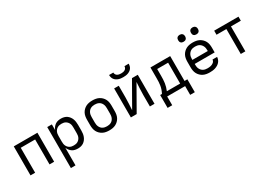

<svg xmlns="http://www.w3.org/2000/svg" viewBox="15 -1753 4169 2982"><g transform="rotate(-30 2100.0 -262.5)"><path d="M88 0V-520H512V0H429V-447H171V0Z M688 215V-520H771V-419Q780 -443 796.5 -464.5Q813 -486 835 -501Q857 -516 883.5 -522Q910 -528 937 -528Q964 -528 990.5 -521.5Q1017 -515 1039 -500Q1061 -485 1077.5 -463Q1094 -441 1103.5 -416Q1113 -391 1116.5 -364Q1120 -337 1120 -310V-210Q1120 -183 1116.5 -156Q1113 -129 1103.5 -104Q1094 -79 1077.5 -57Q1061 -35 1039 -20Q1017 -5 990.5 1.5Q964 8 937 8Q910 8 883.5 2Q857 -4 835 -19Q813 -34 796.5 -55.5Q780 -77 771 -101V215ZM904 -66Q923 -66 941.5 -69.5Q960 -73 976 -82.5Q992 -92 1004.5 -106Q1017 -120 1024.5 -137Q1032 -154 1034.5 -172.5Q1037 -191 1037 -210V-310Q1037 -329 1034.5 -347.5Q1032 -366 1024.5 -383Q1017 -400 1004.5 -414Q992 -428 976 -437.5Q960 -447 941.5 -450.5Q923 -454 904 -454Q885 -454 866.5 -450.5Q848 -447 832 -437.5Q816 -428 803.5 -414Q791 -400 783.5 -383Q776 -366 773.5 -347.5Q771 -329 771 -310V-210Q771 -191 773.5 -172.5Q776 -154 783.5 -137Q791 -120 803.5 -106Q816 -92 832 -82.5Q848 -73 866.5 -69.5Q885 -66 904 -66Z M1500 8Q1471 8 1441.5 3Q1412 -2 1386 -15Q1360 -28 1338.5 -49Q1317 -70 1303.5 -96Q1290 -122 1285 -151.5Q1280 -181 1280 -210V-310Q1280 -339 1285 -368.5Q1290 -398 1303.5 -424Q1317 -450 1338.5 -471Q1360 -492 1386 -505Q1412 -518 1441.5 -523Q1471 -528 1500 -528Q1529 -528 1558.5 -523Q1588 -518 1614 -505Q1640 -492 1661.5 -471Q1683 -450 1696.5 -424Q1710 -398 1715 -368.5Q1720 -339 1720 -310V-210Q1720 -181 1715 -151.5Q1710 -122 1696.5 -96Q1683 -70 1661.5 -49Q1640 -28 1614 -15Q1588 -2 1558.5 3Q1529 8 1500 8ZM1500 -66Q1519 -66 1537.5 -69.5Q1556 -73 1573 -82Q1590 -91 1602.5 -105Q1615 -119 1623 -136.5Q1631 -154 1634 -172.5Q1637 -191 1637 -210V-310Q1637 -329 1634 -347.5Q1631 -366 1623 -383.5Q1615 -401 1602.5 -415Q1590 -429 1573 -438Q1556 -447 1537.5 -450.5Q1519 -454 1500 -454Q1481 -454 1462.5 -450.5Q1444 -447 1427 -438Q1410 -429 1397.5 -415Q1385 -401 1377 -383.5Q1369 -366 1366 -347.5Q1363 -329 1363 -310V-210Q1363 -191 1366 -172.5Q1369 -154 1377 -136.5Q1385 -119 1397.5 -105Q1410 -91 1427 -82Q1444 -73 1462.5 -69.5Q1481 -66 1500 -66Z M1888 0V-520H1971V-312Q1971 -256 1967.5 -199.5Q1964 -143 1961 -87L2208 -520H2312V0H2229V-208Q2229 -264 2232.5 -320.5Q2236 -377 2239 -433L1992 0ZM2100 -600Q2079 -600 2057.5 -602.5Q2036 -605 2016 -612Q1996 -619 1978 -631Q1960 -643 1947.5 -660Q1935 -677 1929.5 -698Q1924 -719 1924 -740H2000Q2000 -722 2008.5 -706.5Q2017 -691 2032.5 -682Q2048 -673 2065.5 -670Q2083 -667 2100 -667Q2117 -667 2134.5 -670Q2152 -673 2167.5 -682Q2183 -691 2191.5 -706.5Q2200 -722 2200 -740H2276Q2276 -719 2270.5 -698Q2265 -677 2252.5 -660Q2240 -643 2222 -631Q2204 -619 2184 -612Q2164 -605 2142.5 -602.5Q2121 -600 2100 -600Z M2456 157V-74H2488Q2503 -102 2514 -133Q2525 -164 2530.5 -196Q2536 -228 2537.5 -260.5Q2539 -293 2539 -325V-520H2893V-74H2944V157H2861V0H2539V157ZM2575 -73H2814V-447H2618V-325Q2618 -293 2616.5 -260.5Q2615 -228 2610.5 -196.5Q2606 -165 2597 -134Q2588 -103 2575 -73Z M3300 8Q3271 8 3241.5 3Q3212 -2 3186 -15Q3160 -28 3138.5 -49Q3117 -70 3103.5 -96Q3090 -122 3085 -151.5Q3080 -181 3080 -210V-310Q3080 -339 3085 -368.5Q3090 -398 3103.5 -424Q3117 -450 3138.5 -471Q3160 -492 3186 -505Q3212 -518 3241.5 -523Q3271 -528 3300 -528Q3329 -528 3358.5 -523Q3388 -518 3414 -505Q3440 -492 3461.5 -471Q3483 -450 3496.5 -424Q3510 -398 3515 -368.5Q3520 -339 3520 -310V-224H3162V-210Q3162 -191 3165 -172Q3168 -153 3176 -136Q3184 -119 3197 -104.5Q3210 -90 3227 -81Q3244 -72 3262.5 -68.5Q3281 -65 3300 -65Q3315 -65 3329.5 -66Q3344 -67 3358 -70.5Q3372 -74 3385.5 -80Q3399 -86 3410 -95Q3421 -104 3428 -117Q3435 -130 3436 -145H3518Q3517 -120 3507.5 -96.5Q3498 -73 3481.5 -55Q3465 -37 3443.5 -24.5Q3422 -12 3398.5 -4.5Q3375 3 3350 5.5Q3325 8 3300 8ZM3162 -296H3438V-310Q3438 -329 3435 -348Q3432 -367 3424 -384Q3416 -401 3403 -415.5Q3390 -430 3373.5 -439Q3357 -448 3338 -451.5Q3319 -455 3300 -455Q3281 -455 3262 -451.5Q3243 -448 3226.5 -439Q3210 -430 3197 -415.5Q3184 -401 3176 -384Q3168 -367 3165 -348Q3162 -329 3162 -310ZM3415 -608Q3402 -608 3390 -611.5Q3378 -615 3369 -624Q3360 -633 3356.5 -645Q3353 -657 3353 -670Q3353 -683 3356.5 -695Q3360 -707 3369 -716Q3378 -725 3390 -729Q3402 -733 3415 -733Q3428 -733 3440 -729Q3452 -725 3461 -716Q3470 -707 3474 -695Q3478 -683 3478 -670Q3478 -657 3474 -645Q3470 -633 3461 -624Q3452 -615 3440 -611.5Q3428 -608 3415 -608ZM3185 -608Q3172 -608 3160 -611.5Q3148 -615 3139 -624Q3130 -633 3126.5 -645Q3123 -657 3123 -670Q3123 -683 3126.5 -695Q3130 -707 3139 -716Q3148 -725 3160 -729Q3172 -733 3185 -733Q3198 -733 3210 -729Q3222 -725 3231 -716Q3240 -707 3244 -695Q3248 -683 3248 -670Q3248 -657 3244 -645Q3240 -633 3231 -624Q3222 -615 3210 -611.5Q3198 -608 3185 -608Z M3859 0V-447H3682V-520H4118V-447H3941V0Z"/></g></svg>

Font: Iosevka Extended
Style: Regular
Weight: 400
Width: 7
Monospace: yes
Designer: Belleve Invis
Foundry: Belleve Invis
Version: Version 32.5.0; ttfautohint (v1.8.4)